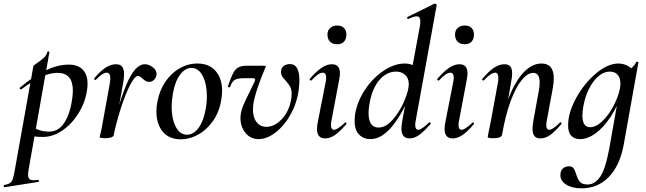

<svg xmlns="http://www.w3.org/2000/svg" viewBox="-89 -745 3518 1046"><path d="M-66 263Q-45 259 -35 252.5Q-25 246 -20 232Q-15 218 -9 185L93 -386Q93 -388 113 -401.5Q133 -415 149 -429.5Q165 -444 169 -462Q170 -466 175.5 -465Q181 -464 180 -460L67 178Q64 196 64 207Q64 223 71.5 230Q79 237 96 237Q100 237 118 235Q122 234 123 239.5Q124 245 120 246L-64 275Q-67 276 -68.5 270Q-70 264 -66 263ZM57 -8 67 -67Q92 -49 118 -38.5Q144 -28 179 -28Q232 -28 264 -80.5Q296 -133 306 -220Q308 -242 308 -251Q308 -348 225 -348Q182 -348 136 -326.5Q90 -305 28 -259Q27 -258 25 -258Q21 -258 19 -262Q17 -266 20 -268Q168 -393 285 -393Q335 -393 361.5 -366Q388 -339 388 -288Q388 -271 385 -253Q375 -186 338.5 -127.5Q302 -69 250.5 -34Q199 1 145 1Q100 1 57 -8Z M700 -395Q722 -395 743 -379Q764 -363 764 -342Q764 -326 752.5 -312.5Q741 -299 724 -299Q714 -299 706.5 -303Q699 -307 694 -311.5Q689 -316 687 -317Q673 -331 663 -331Q644 -331 617 -276.5Q590 -222 566 -145Q542 -68 531 -10L521 -11Q550 -163 597.5 -279Q645 -395 700 -395ZM454 1 459 -20Q461 -28 464 -41.5Q467 -55 470 -74L508 -284Q512 -310 512 -317Q512 -349 492 -349Q470 -349 433 -310Q432 -309 430 -309Q427 -309 425 -312.5Q423 -316 425 -319Q459 -359 487 -377Q515 -395 543 -395Q566 -395 576.5 -381.5Q587 -368 587 -340Q587 -323 582 -293L531 -10Q530 -2 518 3Q506 8 484 8Q454 8 454 1Z M763 -138Q763 -165 769 -193Q780 -252 811.5 -299Q843 -346 889 -372.5Q935 -399 986 -399Q1051 -399 1086 -358Q1121 -317 1121 -250Q1121 -223 1115 -193Q1103 -129 1068.5 -82Q1034 -35 988.5 -10.5Q943 14 896 14Q832 14 797.5 -28Q763 -70 763 -138ZM1031 -149Q1038 -183 1038 -221Q1038 -287 1015.5 -331Q993 -375 954 -375Q920 -375 892.5 -339Q865 -303 853 -236Q846 -194 846 -165Q846 -98 868.5 -54.5Q891 -11 930 -11Q965 -11 992.5 -48Q1020 -85 1031 -149Z M1221 -102Q1221 -132 1233.5 -164Q1246 -196 1270 -242L1294 -292Q1301 -306 1301 -311Q1301 -319 1289 -319H1240Q1204 -319 1189 -309Q1174 -299 1165 -273Q1163 -269 1159 -269Q1156 -269 1154 -271Q1152 -273 1153 -276Q1169 -323 1180.5 -345.5Q1192 -368 1209 -377.5Q1226 -387 1256 -387H1348Q1359 -387 1359 -383Q1359 -380 1356 -375Q1333 -322 1315 -268.5Q1297 -215 1291 -178Q1289 -158 1289 -149Q1289 -105 1309 -79.5Q1329 -54 1362 -54Q1406 -54 1445 -94.5Q1484 -135 1496 -198Q1500 -215 1500 -232Q1500 -257 1492 -272Q1484 -287 1467 -306Q1455 -318 1448.5 -328.5Q1442 -339 1442 -352Q1442 -374 1456 -385Q1470 -396 1491 -396Q1542 -396 1542 -308Q1542 -288 1539 -261Q1530 -187 1495.5 -124Q1461 -61 1413 -24Q1365 13 1320 13Q1276 13 1248.5 -20.5Q1221 -54 1221 -102Z M1638 -43Q1638 -62 1644 -89L1685 -297Q1688 -311 1688 -321Q1688 -349 1669 -349Q1646 -349 1608 -307Q1607 -306 1605 -306Q1601 -306 1599 -309.5Q1597 -313 1599 -316Q1635 -357 1663.5 -376Q1692 -395 1719 -395Q1763 -395 1763 -346Q1763 -331 1758 -306L1717 -89Q1714 -74 1714 -64Q1714 -38 1731 -38Q1749 -38 1789 -76Q1791 -78 1793 -78Q1796 -78 1798 -74.5Q1800 -71 1797 -68Q1763 -28 1736 -9.5Q1709 9 1682 9Q1638 9 1638 -43ZM1695 -557Q1695 -579 1709.5 -592.5Q1724 -606 1748 -606Q1772 -606 1785 -592.5Q1798 -579 1798 -557Q1798 -532 1785 -518Q1772 -504 1748 -504Q1723 -504 1709 -518Q1695 -532 1695 -557Z M1843 -87Q1843 -105 1846 -126Q1859 -197 1902 -260Q1945 -323 2003 -361Q2061 -399 2116 -399Q2150 -399 2174 -382Q2198 -365 2200 -332L2153 -246Q2105 -127 2047.5 -57Q1990 13 1929 13Q1892 13 1867.5 -11.5Q1843 -36 1843 -87ZM2138 -286Q2138 -319 2118.5 -337Q2099 -355 2068 -355Q2015 -354 1976 -307Q1937 -260 1923 -175Q1919 -151 1919 -128Q1919 -89 1933 -69.5Q1947 -50 1973 -50Q2013 -50 2051 -93.5Q2089 -137 2113.5 -195Q2138 -253 2138 -286ZM2098 -45Q2098 -61 2103 -89L2198 -599Q2201 -616 2201 -627Q2201 -642 2196 -649Q2191 -656 2180 -656Q2166 -656 2136 -642H2134Q2130 -642 2129 -647Q2128 -652 2132 -653L2278 -725H2280Q2284 -725 2287.5 -722Q2291 -719 2290 -717L2176 -89Q2173 -74 2173 -64Q2173 -38 2190 -38Q2207 -38 2248 -77Q2250 -79 2251 -79Q2254 -79 2256.5 -75.5Q2259 -72 2256 -69Q2221 -29 2195 -10Q2169 9 2142 9Q2098 9 2098 -45Z M2333 -43Q2333 -62 2339 -89L2380 -297Q2383 -311 2383 -321Q2383 -349 2364 -349Q2341 -349 2303 -307Q2302 -306 2300 -306Q2296 -306 2294 -309.5Q2292 -313 2294 -316Q2330 -357 2358.5 -376Q2387 -395 2414 -395Q2458 -395 2458 -346Q2458 -331 2453 -306L2412 -89Q2409 -74 2409 -64Q2409 -38 2426 -38Q2444 -38 2484 -76Q2486 -78 2488 -78Q2491 -78 2493 -74.5Q2495 -71 2492 -68Q2458 -28 2431 -9.5Q2404 9 2377 9Q2333 9 2333 -43ZM2390 -557Q2390 -579 2404.5 -592.5Q2419 -606 2443 -606Q2467 -606 2480 -592.5Q2493 -579 2493 -557Q2493 -532 2480 -518Q2467 -504 2443 -504Q2418 -504 2404 -518Q2390 -532 2390 -557Z M2812 -43Q2812 -59 2817 -89L2846 -248Q2851 -272 2851 -296Q2851 -348 2816 -348Q2785 -348 2752.5 -308Q2720 -268 2692 -191.5Q2664 -115 2646 -10L2630 -11Q2649 -128 2684 -216Q2719 -304 2764.5 -351.5Q2810 -399 2861 -399Q2928 -399 2928 -318Q2928 -299 2923 -267L2890 -89Q2887 -74 2887 -63Q2887 -38 2904 -38Q2922 -38 2961 -77Q2963 -79 2964 -79Q2967 -79 2969.5 -75.5Q2972 -72 2969 -69Q2935 -29 2909 -10Q2883 9 2855 9Q2833 9 2822.5 -4Q2812 -17 2812 -43ZM2568 1 2572 -21Q2582 -68 2583 -74L2624 -297Q2626 -306 2626 -321Q2626 -349 2609 -349Q2586 -349 2547 -307Q2546 -306 2544 -306Q2541 -306 2538.5 -309.5Q2536 -313 2539 -316Q2574 -357 2602.5 -376Q2631 -395 2659 -395Q2681 -395 2691 -383Q2701 -371 2701 -346Q2701 -326 2697 -306L2646 -10Q2641 8 2598 8Q2568 8 2568 1Z M2964 209Q2964 185 2977.5 173Q2991 161 3010 161Q3028 161 3035.5 171.5Q3043 182 3050 204Q3058 231 3070 245.5Q3082 260 3113 260Q3151 260 3180 219Q3209 178 3230 66L3282 -229L3302 -246Q3277 -168 3238 -109Q3199 -50 3155.5 -18.5Q3112 13 3071 13Q3040 13 3023 -5.5Q3006 -24 3006 -62Q3006 -131 3049.5 -210.5Q3093 -290 3157.5 -344.5Q3222 -399 3280 -399Q3313 -399 3340 -380.5Q3367 -362 3370 -326L3316 -357Q3332 -359 3350 -373.5Q3368 -388 3377 -407Q3379 -409 3382 -409Q3385 -409 3387.5 -407.5Q3390 -406 3389 -405L3309 43Q3288 157 3228 219Q3168 281 3079 281Q3028 281 2996 261Q2964 241 2964 209ZM3288 -261Q3291 -276 3291 -289Q3291 -320 3276 -337.5Q3261 -355 3233 -355Q3201 -355 3171 -329.5Q3141 -304 3119 -259.5Q3097 -215 3088 -160Q3084 -137 3084 -115Q3084 -52 3126 -52Q3158 -52 3192.5 -85Q3227 -118 3253 -167.5Q3279 -217 3288 -261Z"/></svg>

Font: Cormorant Infant SemiBold
Style: Italic
Weight: 600
Italic angle: -10°
Designer: Christian Thalmann (Catharsis Fonts)
Foundry: Catharsis Fonts
Version: Version 4.000